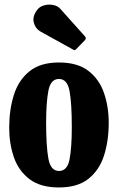

<svg xmlns="http://www.w3.org/2000/svg" viewBox="-20 -810 519 845"><path d="M20.5 -247.5Q20.5 -327.5 41.2 -392.8Q62 -458 110 -496.5Q158 -535 239.5 -535Q321.5 -535 369.2 -498Q417 -461 437.8 -400.5Q458.5 -340 458.5 -270Q458.5 -190 437.8 -125.5Q417 -61 369.2 -23Q321.5 15 239.5 15Q158 15 110 -21.5Q62 -58 41.2 -117.8Q20.5 -177.5 20.5 -247.5ZM183 -270Q183 -166 193 -111.8Q203 -57.5 239.5 -57.5Q276.5 -57.5 286.2 -109.2Q296 -161 296 -250Q296 -354.5 286.2 -408.5Q276.5 -462.5 239.5 -462.5Q203 -462.5 193 -411Q183 -359.5 183 -270ZM301.5 -592 158.5 -671Q135.5 -684 128.8 -710.5Q122 -737 142.5 -765Q154 -781 174 -786.5Q194 -792 214.2 -788Q234.5 -784 246 -770.5L353 -651Q362 -642 353.5 -633L316.5 -595Q312.5 -590.5 309.8 -589.5Q307 -588.5 301.5 -592Z"/></svg>

Font: Besley* Condensed
Style: Bold
Weight: 700
Width: 3
Designer: Owen Earl
Foundry: indestructible type*
Version: Version 3.000; ttfautohint (v1.8.3)